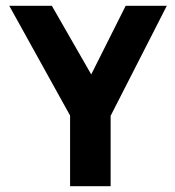

<svg xmlns="http://www.w3.org/2000/svg" viewBox="-20 -643 603 663"><path d="M222 0H362V-243L556 -623H414L295 -386L159 -623H12L222 -244Z"/></svg>

Font: Inconsolata SemiExpanded Black
Style: Regular
Weight: 900
Width: 6
Monospace: yes
Designer: Raph Levien, Cyreal, Brenton Simpson
Foundry: Raph Levien, Cyreal, Google
Version: Version 3.100